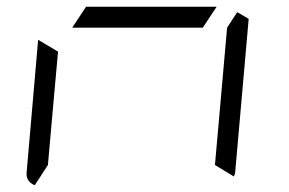

<svg xmlns="http://www.w3.org/2000/svg" viewBox="-20 -551 856 569"><path d="M581 -469H405H194L235 -531H411H622ZM683 -515 717 -495 677 -41Q677 -36 673 -28L617 -62L635 -265L653 -469ZM83 -2Q56 -13 59 -41L93 -433L152 -398L140 -265L122 -62Z"/></svg>

Font: DSEG7 Modern Mini
Style: Light Italic
Weight: 300
Italic angle: -5°
Designer: Keshikan(Twitter:@keshinomi_88pro)
Version: Version 0.46